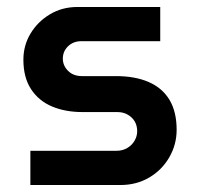

<svg xmlns="http://www.w3.org/2000/svg" viewBox="-20 -530 571 550"><path d="M67 0V-98H313Q331 -98 344.5 -106Q358 -114 365.5 -127Q373 -140 373 -154Q373 -170 366 -182Q359 -194 346 -201.5Q333 -209 316 -209H216Q167 -209 129 -225Q91 -241 69 -274.5Q47 -308 47 -359Q47 -400 67.5 -434Q88 -468 123 -489Q158 -510 202 -510H439V-412H213Q190 -412 175 -397.5Q160 -383 160 -362Q160 -342 175 -327Q190 -312 215 -312H312Q367 -312 406 -295Q445 -278 465.5 -244Q486 -210 486 -158Q486 -116 465 -79.5Q444 -43 407.5 -21.5Q371 0 325 0Z"/></svg>

Font: MuseoModerno Thin Medium
Style: Regular
Weight: 500
Version: Version 1.003